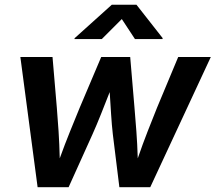

<svg xmlns="http://www.w3.org/2000/svg" viewBox="-20 -785 904 805"><path d="M137.7 0 65.4 -545.9H200.2L218.3 -333Q222.2 -286.6 225.6 -234.1Q229 -181.6 230.5 -121.1Q252.4 -181.6 273.7 -234.1Q294.9 -286.6 314 -333L404.3 -545.9H525.9L543.9 -333Q547.9 -286.1 551.8 -234.1Q555.7 -182.1 557.6 -121.1Q578.6 -182.1 599.1 -234.4Q619.6 -286.6 638.2 -333L727.1 -545.9H863.8L609.9 0H480.5L453.1 -221.7Q448.7 -259.8 445.8 -306.2Q442.9 -352.5 439.9 -398.9Q421.9 -352.5 403.3 -306.2Q384.8 -259.8 367.7 -221.7L267.6 0ZM406.7 -621.1H292L293 -625L448.7 -765.1H552.2L662.1 -625L661.1 -621.1H545.9L490.7 -705.1Z"/></svg>

Font: Inter Semi Bold
Style: Italic
Weight: 600
Italic angle: -9.39999°
Designer: Rasmus Andersson
Foundry: rsms
Version: Version 4.000;git-3c8e0fc